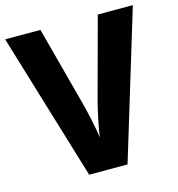

<svg xmlns="http://www.w3.org/2000/svg" viewBox="-106 -857 832 899"><g transform="rotate(-15 309.5 -408.0)"><path d="M619 -765H449L342 -369C334 -338 314 -248 309 -206C305 -248 284 -339 276 -370L171 -765H0L216 -51H402Z"/></g></svg>

Font: Noto Sans Tamil UI SemiCondensed ExtraBold
Style: Regular
Weight: 800
Width: 4
Designer: Jelle Bosma - Monotype Design Team
Foundry: Monotype Imaging Inc.
Version: Version 2.004